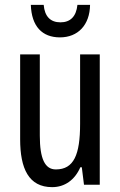

<svg xmlns="http://www.w3.org/2000/svg" viewBox="-20 -761 496 791"><path d="M351 -741H299C294 -692 269 -669 229 -669C188 -669 164 -693 160 -741H107C110 -652 154 -607 227 -607C301 -607 350 -658 351 -741ZM391 -537H310V-251C310 -123 284 -63 210 -63C165 -63 144 -107 144 -202V-537H63V-187C63 -67 98 10 195 10C246 10 288 -19 311 -72H317L326 0H391Z"/></svg>

Font: Noto Sans Gujarati UI ExtraCondensed
Style: Regular
Weight: 400
Width: 2
Designer: Jelle Bosma - Monotype Design Team, Universal Thirst
Foundry: Monotype Imaging Inc.
Version: Version 2.106